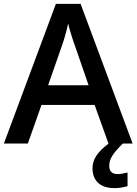

<svg xmlns="http://www.w3.org/2000/svg" viewBox="-20 -737 701 986"><path d="M584 157Q603 157 635 149V219Q602 229 567 229Q513 229 484 202Q455 175 455 127Q455 94 474 64Q493 34 538 0H537L466 -198H193L123 0H0L267 -717H394L661 0H611Q575 35 558 61Q541 87 541 114Q541 157 584 157ZM435 -299 368 -493Q360 -513 347 -555Q334 -597 330 -616Q315 -547 292 -485L227 -299Z"/></svg>

Font: OpenSansMMV
Style: Semibold
Weight: 600
Designer: Steve Matteson
Foundry: Ascender Corporation
Version: Version 6.000